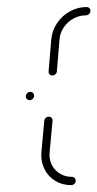

<svg xmlns="http://www.w3.org/2000/svg" viewBox="-20 -539 283 559"><path d="M55.2 -258.5Q55.2 -263.7 59.1 -267.6Q63 -271.5 68.1 -271.5Q73 -271.5 76.1 -268.3Q79.3 -265.2 79.3 -260.4Q79.3 -255.2 75.4 -251.3Q71.5 -247.4 66.3 -247.4Q61.5 -247.4 58.3 -250.6Q55.2 -253.7 55.2 -258.5ZM200.4 -13Q200.4 -7.4 196.5 -3.7Q192.6 0 187 0Q161.1 0 140.6 -12.6Q120 -25.2 109.3 -47Q98.5 -68.9 100.4 -94.4L108.9 -187.4Q109.3 -192.2 113 -195.7Q116.7 -199.3 121.9 -199.3Q126.7 -199.3 130 -195.9Q133.3 -192.6 133 -187.4L124.4 -94.4L124.1 -88.1Q124.1 -70.4 132.6 -55.7Q141.1 -41.1 155.9 -32.6Q170.7 -24.1 189.3 -24.1Q194.1 -24.1 197.2 -20.9Q200.4 -17.8 200.4 -13ZM132.2 -319.3Q127 -319.3 124.1 -322.8Q121.1 -326.3 121.5 -331.5L129.3 -424.4Q131.5 -450 146.1 -471.7Q160.7 -493.3 183.5 -505.9Q206.3 -518.5 232.2 -518.5Q237 -518.5 240.2 -515.6Q243.3 -512.6 243.3 -508.5Q243.3 -502.6 239.4 -498.5Q235.6 -494.4 230.4 -494.4Q211.1 -494.4 193.9 -485Q176.7 -475.6 165.7 -459.4Q154.8 -443.3 153.3 -424.4L145.6 -331.5Q145.2 -326.3 141.3 -322.8Q137.4 -319.3 132.2 -319.3Z"/></svg>

Font: 26F Galaxy Sans Thin
Style: Italic
Weight: 100
Italic angle: -4.99998°
Designer: C₂₉H₂₅N₃O₅
Version: Version 1.200